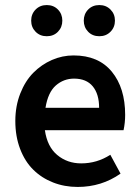

<svg xmlns="http://www.w3.org/2000/svg" viewBox="-20 -720 547 752"><path d="M270 -412.1Q229.5 -412.1 198.7 -385.3Q168 -358.4 158.2 -297.9H368.2Q368.2 -351.6 343.3 -381.8Q318.4 -412.1 270 -412.1ZM284.2 12.2Q232.4 12.2 187.7 -5.4Q143.1 -22.9 110.4 -55.2Q77.6 -87.4 58.8 -136.7Q40 -186 40 -246.1Q40 -304.2 59.3 -353.5Q78.6 -402.8 110.6 -435.1Q142.6 -467.3 183.3 -485.1Q224.1 -502.9 268.1 -502.9Q365.7 -502.9 418 -439.2Q470.2 -375.5 470.2 -270Q470.2 -239.3 463.9 -210H155.8Q165 -145.5 204.3 -112.8Q243.7 -80.1 297.9 -80.1Q359.9 -80.1 412.1 -113.8L452.1 -40Q377.9 12.2 284.2 12.2ZM163.1 -578.1Q136.7 -578.1 119.4 -595.7Q102.1 -613.3 102.1 -639.2Q102.1 -665 119.4 -682.6Q136.7 -700.2 163.1 -700.2Q189.9 -700.2 207 -682.6Q224.1 -665 224.1 -639.2Q224.1 -613.3 207 -595.7Q189.9 -578.1 163.1 -578.1ZM369.1 -578.1Q342.3 -578.1 325.2 -595.7Q308.1 -613.3 308.1 -639.2Q308.1 -665 325.2 -682.6Q342.3 -700.2 369.1 -700.2Q395.5 -700.2 412.8 -682.6Q430.2 -665 430.2 -639.2Q430.2 -613.3 412.8 -595.7Q395.5 -578.1 369.1 -578.1Z"/></svg>

Font: Source Sans 3 Semibold
Style: Regular
Weight: 600
Designer: Paul D. Hunt
Foundry: Adobe
Version: Version 3.052;hotconv 1.1.0;makeotfexe 2.6.0